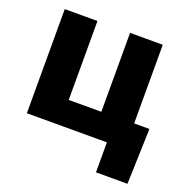

<svg xmlns="http://www.w3.org/2000/svg" viewBox="-125 -663 927 940"><g transform="rotate(20 339.0 -192.5)"><path d="M55.2 0V-542.5H225.6V-131.3H395.5V-542.5H565.9V0ZM472.2 156.2V0H427.7V-132.8H645.5L636.2 156.2Z"/></g></svg>

Font: Inter 16pt ExtraBold
Style: Regular
Weight: 800
Version: Version 4.001;git-66647c0bb